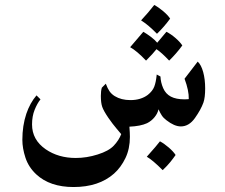

<svg xmlns="http://www.w3.org/2000/svg" viewBox="-20 -515 906 773"><path d="M806 -159Q806 -122 799 -102Q789 -74 765 -40Q741 -6 708 -6Q682 -6 650 -31Q638 -40 631.5 -50Q625 -60 618 -75Q615 -59 602.5 -43.5Q590 -28 572 -19Q546 -7 501 -5Q503 21 503 36Q503 84 485 121.5Q467 159 439 184Q378 238 276 238Q181 238 126 187Q95 158 82.5 120Q70 82 70 48Q70 -9 86 -57Q101 -101 127 -131L143 -115Q130 -99 119.5 -73Q109 -47 109 -14Q109 48 164 86Q215 121 285 121Q329 121 373 107Q418 93 438.5 71Q459 49 468 25Q465 21 449.5 3Q434 -15 416 -41Q397 -69 391.5 -85Q386 -101 386 -129Q386 -149 390 -162L406 -178Q413 -159 421 -147.5Q429 -136 442 -128Q468 -112 505 -112Q547 -112 575 -133Q594 -148 601 -166Q608 -184 611 -215L626 -207Q627 -183 637 -160Q647 -137 668 -126Q689 -115 723 -115Q730 -115 734.5 -115.5Q739 -116 740 -116Q741 -150 723 -198L776 -267Q790 -254 798 -225Q806 -196 806 -159ZM601 -495Q618 -486 637 -470Q656 -454 665 -440Q641 -407 612 -379Q578 -414 548 -433Q578 -465 601 -495ZM557 -387Q571 -379 587 -367Q603 -355 613 -343L650 -387Q668 -378 686.5 -362Q705 -346 714 -332Q690 -299 661 -271Q631 -303 610 -317Q597 -300 568 -271Q531 -310 504 -325Q537 -363 557 -387ZM687 109Q678 122 666 137Q654 152 635 170Q594 129 571 116Q613 69 624 54Q641 63 659.5 79Q678 95 687 109Z"/></svg>

Font: Katibeh
Style: Regular
Weight: 400
Designer: Arabic design by Kourosh Beigpour, Latin design by Eduardo Tunni, engineering by Lasse Fister
Version: Version 1.0010g